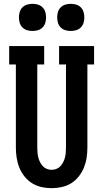

<svg xmlns="http://www.w3.org/2000/svg" viewBox="-20 -976 540 1004"><path d="M250 8Q223 8 196.5 2Q170 -4 147.5 -18Q125 -32 108 -53.5Q91 -75 81 -100Q71 -125 67 -151.5Q63 -178 63 -205V-639H28V-735H211V-639H175V-205Q175 -192 176 -179Q177 -166 180 -153.5Q183 -141 189 -129Q195 -117 203.5 -107.5Q212 -98 224.5 -93Q237 -88 250 -88Q263 -88 275.5 -93Q288 -98 296.5 -107.5Q305 -117 311 -129Q317 -141 320 -153.5Q323 -166 324 -179Q325 -192 325 -205V-639H289V-735H472V-639H437V-205Q437 -178 433 -151.5Q429 -125 419 -100Q409 -75 392 -53.5Q375 -32 352.5 -18Q330 -4 303.5 2Q277 8 250 8ZM350 -814Q336 -814 322 -818Q308 -822 297.5 -832.5Q287 -843 283 -857Q279 -871 279 -885Q279 -899 283 -913Q287 -927 297.5 -937.5Q308 -948 322 -952Q336 -956 350 -956Q364 -956 378 -952Q392 -948 402.5 -937.5Q413 -927 417 -913Q421 -899 421 -885Q421 -871 417 -857Q413 -843 402.5 -832.5Q392 -822 378 -818Q364 -814 350 -814ZM150 -814Q136 -814 122 -818Q108 -822 97.5 -832.5Q87 -843 83 -857Q79 -871 79 -885Q79 -899 83 -913Q87 -927 97.5 -937.5Q108 -948 122 -952Q136 -956 150 -956Q164 -956 178 -952Q192 -948 202.5 -937.5Q213 -927 217 -913Q221 -899 221 -885Q221 -871 217 -857Q213 -843 202.5 -832.5Q192 -822 178 -818Q164 -814 150 -814Z"/></svg>

Font: Iosevka Slab
Style: Bold
Weight: 700
Monospace: yes
Designer: Belleve Invis
Foundry: Belleve Invis
Version: Version 11.1.1; ttfautohint (v1.8.3)